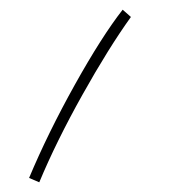

<svg xmlns="http://www.w3.org/2000/svg" viewBox="-20 -179 377 396"><path d="M40 188Q79 95 134.5 -4.5Q190 -104 233 -159L250 -144Q204 -80 150 16.5Q96 113 61 197Z"/></svg>

Font: Noto Sans Arabic CondThin
Style: Regular
Weight: 250
Width: 3
Designer: Nadine Chahine
Foundry: Monotype Imaging Inc.
Version: Version 1.001